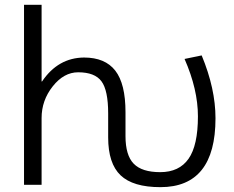

<svg xmlns="http://www.w3.org/2000/svg" viewBox="-20 -770 973 800"><path d="M502.9 -203.1Q502.9 -123 537.1 -87.9Q571.3 -52.7 647.5 -52.7Q726.6 -52.7 765.6 -108.4Q804.7 -164.1 804.7 -285.2Q804.7 -397.5 749 -524.4L820.3 -539.1Q877.9 -400.4 877.9 -277.3Q877.9 9.8 648.4 9.8Q534.2 9.8 482.4 -39.6Q430.7 -88.9 430.7 -197.3V-296.9Q430.7 -393.6 402.8 -431.2Q375 -468.8 305.7 -468.8Q246.1 -468.8 199.7 -410.2Q153.3 -351.6 153.3 -278.3V0H80.1V-750H153.3V-430.7H155.3Q221.7 -529.3 330.1 -530.3Q418 -530.3 460.4 -475.6Q502.9 -420.9 502.9 -302.7Z"/></svg>

Font: Mgen+ 1c regular
Style: Regular
Weight: 400
Designer: [Source Han Sans]
Ryoko NISHIZUKA  (kana & ideographs); Paul D. Hunt (Latin, Greek & Cyrillic); Wenlong ZHANG  (bopomofo
Version: Version 1.059.20150602